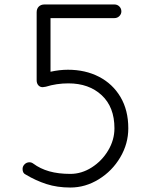

<svg xmlns="http://www.w3.org/2000/svg" viewBox="-20 -824 651 859"><path d="M81 -68Q81 -80 90 -89Q99 -98 112 -98Q121 -98 129 -92Q160 -69 200.5 -57.5Q241 -46 295 -46Q345 -46 390.5 -75Q436 -104 464 -151Q492 -198 492 -250Q492 -345 435 -398Q378 -451 286 -451Q233 -451 185 -436Q175 -434 171 -434Q159 -434 151.5 -442.5Q144 -451 144 -465V-769Q144 -785 153.5 -794.5Q163 -804 179 -804H492Q505 -804 514 -795Q523 -786 523 -773Q523 -761 514 -752Q505 -743 492 -743H206V-503Q246 -512 284 -512Q362 -512 423 -480.5Q484 -449 519 -390Q554 -331 554 -250Q554 -181 518 -120Q482 -59 422 -22Q362 15 295 15Q236 15 188 -0.5Q140 -16 95 -43Q81 -49 81 -68Z"/></svg>

Font: Tsukimi Rounded
Style: Regular
Weight: 400
Designer: Takashi Funayama
Foundry: Takashi Funayama
Version: Version 1.032; ttfautohint (v1.8.3)